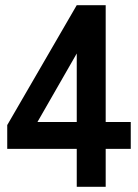

<svg xmlns="http://www.w3.org/2000/svg" viewBox="-20 -723 534 743"><path d="M277 0V-147H8V-239L277 -703H389V-251H486V-147H389V0ZM125 -251H277V-516Z"/></svg>

Font: Zen Kaku Gothic Antique Black
Style: Regular
Weight: 900
Designer: Yoshimichi Ohira
Foundry: Positype
Version: Version 1.001